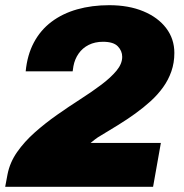

<svg xmlns="http://www.w3.org/2000/svg" viewBox="-22 -720 709 740"><path d="M-2 0 7 -48Q16 -94 44 -134Q72 -174 112 -209.5Q152 -245 197.5 -277Q243 -309 287.5 -337.5Q332 -366 368.5 -393.5Q405 -421 427 -447.5Q449 -474 449 -501Q449 -524 432 -541.5Q415 -559 375 -559Q344 -559 320 -547Q296 -535 281 -513.5Q266 -492 261 -465L258 -445H77Q83 -508 108.5 -556Q134 -604 176.5 -636Q219 -668 275.5 -684Q332 -700 399 -700Q474 -700 530.5 -676.5Q587 -653 618.5 -611.5Q650 -570 650 -516Q650 -478 638.5 -445Q627 -412 606.5 -383.5Q586 -355 558.5 -330Q531 -305 499 -282Q467 -259 433 -238Q399 -217 364 -196Q355 -191 344.5 -183Q334 -175 327 -169H598L568 0Z"/></svg>

Font: Archivo SemiBold Black
Style: Italic
Weight: 900
Italic angle: -10°
Version: Version 2.001